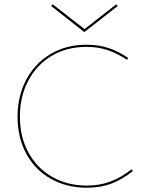

<svg xmlns="http://www.w3.org/2000/svg" viewBox="-20 -872 694 897"><path d="M374 -722 219 -844 226 -852 375 -736 523 -852 530 -844ZM601 -73Q552 -34 501 -14.5Q450 5 386 5Q292 5 218 -36.5Q144 -78 103 -153.5Q62 -229 62 -327Q62 -423 102.5 -499.5Q143 -576 216 -619.5Q289 -663 384 -663Q442 -663 489 -647Q536 -631 579 -601L573 -593Q529 -622 484 -637.5Q439 -653 384 -653Q292 -653 221.5 -611Q151 -569 112 -495Q73 -421 73 -327Q73 -232 113 -159Q153 -86 224 -45.5Q295 -5 386 -5Q446 -5 496.5 -24Q547 -43 594 -81Z"/></svg>

Font: Ysabeau SC Hairline
Style: Regular
Weight: 100
Designer: Christian Thalmann (Catharsis Fonts)
Version: Version 0.003